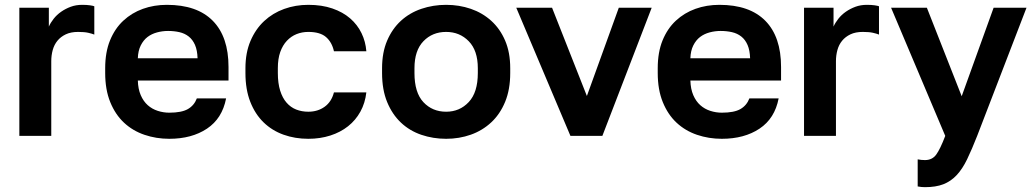

<svg xmlns="http://www.w3.org/2000/svg" viewBox="-20 -562 4275 794"><path d="M60 -530H182V-452Q189 -468 202 -484.5Q215 -501 233 -513.5Q251 -526 272.5 -534Q294 -542 320 -542Q339 -542 352.5 -540Q366 -538 370 -536V-419Q360 -423 344.5 -426.5Q329 -430 303 -430Q273 -430 252 -420Q231 -410 217.5 -393.5Q204 -377 198 -355Q192 -333 192 -309V0H60Z M680 12Q626 12 577.5 -4.5Q529 -21 493 -54.5Q457 -88 436 -139.5Q415 -191 415 -260V-280Q415 -346 435 -395Q455 -444 490 -476.5Q525 -509 571 -525.5Q617 -542 670 -542Q795 -542 860 -476Q925 -410 925 -285V-229H550Q551 -194 562 -168.5Q573 -143 591 -127Q609 -111 632.5 -103.5Q656 -96 680 -96Q731 -96 757 -111Q783 -126 794 -155H915Q899 -72 836 -30Q773 12 680 12ZM675 -434Q652 -434 629.5 -428Q607 -422 590 -409Q573 -396 562 -374Q551 -352 550 -321H797Q796 -354 786.5 -376Q777 -398 760.5 -411Q744 -424 722 -429Q700 -434 675 -434Z M1255 12Q1200 12 1152.5 -5Q1105 -22 1070 -56Q1035 -90 1015 -141Q995 -192 995 -260V-280Q995 -344 1016 -393Q1037 -442 1072.5 -475Q1108 -508 1155 -525Q1202 -542 1255 -542Q1311 -542 1354.5 -527Q1398 -512 1428 -486Q1458 -460 1475 -425Q1492 -390 1495 -350H1361Q1353 -387 1328.5 -408.5Q1304 -430 1255 -430Q1229 -430 1206.5 -421Q1184 -412 1166.5 -393.5Q1149 -375 1139 -347Q1129 -319 1129 -280V-260Q1129 -218 1138.5 -187.5Q1148 -157 1165 -137.5Q1182 -118 1205 -109Q1228 -100 1255 -100Q1294 -100 1322.5 -120.5Q1351 -141 1361 -180H1495Q1490 -136 1470.5 -100.5Q1451 -65 1419.5 -40Q1388 -15 1346 -1.5Q1304 12 1255 12Z M1825 12Q1771 12 1722.5 -4.5Q1674 -21 1638 -55Q1602 -89 1581 -140Q1560 -191 1560 -260V-280Q1560 -345 1581 -394Q1602 -443 1638 -476Q1674 -509 1722.5 -525.5Q1771 -542 1825 -542Q1879 -542 1927 -525.5Q1975 -509 2011.5 -476Q2048 -443 2069 -394Q2090 -345 2090 -280V-260Q2090 -192 2069 -141Q2048 -90 2011.5 -56Q1975 -22 1927 -5Q1879 12 1825 12ZM1825 -100Q1881 -100 1918.5 -140Q1956 -180 1956 -260V-280Q1956 -353 1918.5 -391.5Q1881 -430 1825 -430Q1768 -430 1731 -391.5Q1694 -353 1694 -280V-260Q1694 -179 1731 -139.5Q1768 -100 1825 -100Z M2115 -530H2263L2407 -165L2539 -530H2675L2471 0H2339Z M2965 12Q2911 12 2862.5 -4.5Q2814 -21 2778 -54.5Q2742 -88 2721 -139.5Q2700 -191 2700 -260V-280Q2700 -346 2720 -395Q2740 -444 2775 -476.5Q2810 -509 2856 -525.5Q2902 -542 2955 -542Q3080 -542 3145 -476Q3210 -410 3210 -285V-229H2835Q2836 -194 2847 -168.5Q2858 -143 2876 -127Q2894 -111 2917.5 -103.5Q2941 -96 2965 -96Q3016 -96 3042 -111Q3068 -126 3079 -155H3200Q3184 -72 3121 -30Q3058 12 2965 12ZM2960 -434Q2937 -434 2914.5 -428Q2892 -422 2875 -409Q2858 -396 2847 -374Q2836 -352 2835 -321H3082Q3081 -354 3071.5 -376Q3062 -398 3045.5 -411Q3029 -424 3007 -429Q2985 -434 2960 -434Z M3305 -530H3427V-452Q3434 -468 3447 -484.5Q3460 -501 3478 -513.5Q3496 -526 3517.5 -534Q3539 -542 3565 -542Q3584 -542 3597.5 -540Q3611 -538 3615 -536V-419Q3605 -423 3589.5 -426.5Q3574 -430 3548 -430Q3518 -430 3497 -420Q3476 -410 3462.5 -393.5Q3449 -377 3443 -355Q3437 -333 3437 -309V0H3305Z M3805 212Q3790 212 3775 209V97Q3790 100 3805 100Q3835 100 3851.5 77.5Q3868 55 3889 0L3665 -530H3813L3957 -164L4089 -530H4225L4021 0Q3999 56 3979.5 96.5Q3960 137 3936 162.5Q3912 188 3881 200Q3850 212 3805 212Z"/></svg>

Font: Golos Text DemiBold
Style: Regular
Weight: 600
Designer: A.Korolkova, Vitaly Kuzmin
Foundry: ParaType Ltd
Version: Version 2.002